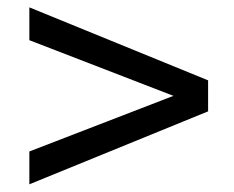

<svg xmlns="http://www.w3.org/2000/svg" viewBox="-20 -613 626 514"><path d="M58.6 -593.3 537.1 -397.9V-314.9L58.6 -119.6V-207.5L444.3 -356.4L58.6 -505.4Z"/></svg>

Font: Andika APac
Style: Regular
Weight: 400
Designer: Victor Gaultney, Annie Olsen, Julie Remington, Don Collingsworth, Eric Hays, Becca Hirsbrunner
Foundry: SIL International
Version: Version 5.000